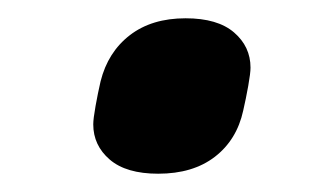

<svg xmlns="http://www.w3.org/2000/svg" viewBox="-20 -409 360 210"><path d="M153 -219Q118 -219 100 -234.5Q82 -250 82 -273Q82 -279 84.5 -293Q87 -307 90 -320Q98 -352 122 -370.5Q146 -389 183 -389Q218 -389 236 -373.5Q254 -358 254 -335Q254 -329 251.5 -315Q249 -301 246 -288Q239 -256 215 -237.5Q191 -219 153 -219Z"/></svg>

Font: IBM Plex Sans Condensed
Style: Bold Italic
Weight: 700
Width: 3
Italic angle: -11.31°
Designer: Mike Abbink, Paul van der Laan, Pieter van Rosmalen
Foundry: Bold Monday
Version: Version 3.201